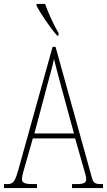

<svg xmlns="http://www.w3.org/2000/svg" viewBox="-22 -951 541 971"><path d="M267 -771H274V-784C251 -822 222 -886 206 -931H163V-921C181 -886 234 -807 267 -771ZM-2 0H165V-20H143C100 -20 89 -28 89 -46C89 -61 101 -101 109 -128L144 -251H358L398 -111C405 -86 414 -58 414 -48C414 -27 406 -20 362 -20H342V0H499V-20H492C458 -20 450 -25 442 -55L259 -714H244L74 -104C54 -32 47 -20 13 -20H-2ZM152 -276 214 -509C229 -567 245 -619 251 -653C259 -620 272 -570 293 -493L352 -276Z"/></svg>

Font: Noto Serif ExtraCondensed Thin
Style: Regular
Weight: 100
Width: 2
Designer: Monotype Design Team
Foundry: Monotype Imaging Inc.
Version: Version 2.013